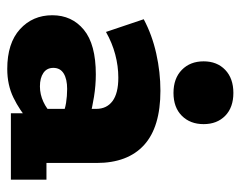

<svg xmlns="http://www.w3.org/2000/svg" viewBox="-87 -566 663 529"><g transform="rotate(90 244.5 -301.5)"><path d="M170 10Q99 10 60.5 -25Q22 -60 22 -114Q22 -168 62 -201Q102 -234 185 -234Q215 -234 246.5 -229Q278 -224 298 -218L280 -205V-235Q280 -264 258.5 -280Q237 -296 194 -296Q162 -296 130 -287.5Q98 -279 68 -262L33 -366Q76 -389 127.5 -400.5Q179 -412 230 -412Q330 -412 379.5 -367Q429 -322 429 -236V-98H475V0H292V-67L315 -51Q284 -24 249 -7Q214 10 170 10ZM218 -80Q240 -80 260.5 -89.5Q281 -99 293 -113L280 -78V-170L297 -142Q282 -149 263.5 -152Q245 -155 225 -155Q198 -155 182.5 -145.5Q167 -136 167 -117Q167 -99 181 -89.5Q195 -80 218 -80ZM236 -448Q196 -448 172.5 -471Q149 -494 149 -531Q149 -568 172.5 -590.5Q196 -613 236 -613Q276 -613 299 -590.5Q322 -568 322 -531Q322 -494 299 -471Q276 -448 236 -448Z"/></g></svg>

Font: Rokkitt ExtraBold
Style: Regular
Weight: 800
Version: Version 3.103